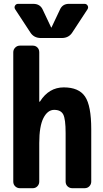

<svg xmlns="http://www.w3.org/2000/svg" viewBox="-20 -990 540 1010"><path d="M139.6 -819.3 59.6 -941.4Q53.7 -951.2 59.1 -960.4Q64.5 -969.7 75.2 -969.7H155.3Q191.4 -969.7 205.1 -938.5L249 -845.7Q249 -844.7 250 -844.7Q251 -844.7 251 -845.7L294.9 -938.5Q308.6 -970.7 344.7 -969.7H424.8Q435.5 -969.7 440.9 -960.4Q446.3 -951.2 440.4 -941.4L360.4 -819.3Q341.8 -790 304.7 -790H195.3Q158.2 -790 139.6 -819.3ZM315.4 -530.3Q394.5 -530.3 427.2 -482.4Q460 -434.6 460 -309.6V-35.2Q460 -20.5 450.2 -10.3Q440.4 0 424.8 0H360.4Q345.7 0 335.4 -9.8Q325.2 -19.5 325.2 -35.2V-290Q325.2 -364.3 312.5 -388.2Q299.8 -412.1 265.1 -412.1Q230.5 -412.1 208.5 -369.1Q186.5 -326.2 186.5 -237.3V-35.2Q186.5 -20.5 176.8 -10.3Q167 0 152.3 0H85Q70.3 0 60.1 -9.8Q49.8 -19.5 49.8 -35.2V-714.8Q49.8 -729.5 60.1 -739.7Q70.3 -750 85 -750H152.3Q167 -750 176.8 -740.2Q186.5 -730.5 186.5 -714.8V-456.1Q186.5 -455.1 188.5 -455.1Q190.4 -455.1 190.4 -456.1Q237.3 -530.3 315.4 -530.3Z"/></svg>

Font: Rounded-L Mgen+ 1m bold
Style: Bold
Weight: 700
Designer: [Source Han Sans]
Ryoko NISHIZUKA  (kana & ideographs); Paul D. Hunt (Latin, Greek & Cyrillic); Wenlong ZHANG  (bopomofo
Version: Version 1.059.20150602